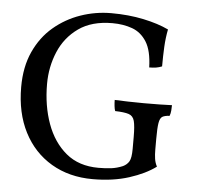

<svg xmlns="http://www.w3.org/2000/svg" viewBox="-51 -737 832 798"><g transform="rotate(5 365.5 -338.0)"><path d="M364 9Q266 9 191.5 -35Q117 -79 76 -159Q35 -239 35 -347Q35 -431 64 -494.5Q93 -558 142.5 -600Q192 -642 254 -663.5Q316 -685 382 -685Q454 -685 516 -672Q578 -659 622 -638Q615 -603 613 -565Q611 -527 611 -483Q599 -478 586.5 -476Q574 -474 558 -474Q556 -544 533 -580.5Q510 -617 473 -630.5Q436 -644 390 -644Q304 -644 249 -605Q194 -566 167.5 -503Q141 -440 141 -369Q141 -278 168 -203.5Q195 -129 248.5 -84.5Q302 -40 384 -40Q414 -40 437.5 -43Q461 -46 485 -56Q502 -64 510.5 -78.5Q519 -93 519 -131V-181Q519 -226 513.5 -247Q508 -268 489.5 -274Q471 -280 433 -281Q430 -288 428.5 -301.5Q427 -315 427 -327Q446 -326 482 -325Q518 -324 549 -324Q580 -324 615 -324.5Q650 -325 666 -326Q666 -317 665 -304Q664 -291 660 -281Q640 -280 630 -274Q620 -268 616.5 -247Q613 -226 613 -181V-136Q613 -115 615.5 -98Q618 -81 626 -66Q583 -34 516 -12.5Q449 9 364 9Z"/></g></svg>

Font: Vollkorn
Style: Regular
Weight: 400
Designer: Friedrich Althausen
Foundry: Friedrich Althausen
Version: Version 4.104